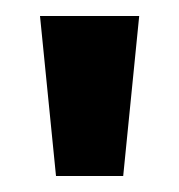

<svg xmlns="http://www.w3.org/2000/svg" viewBox="-20 -720 224 240"><path d="M50 -500 30 -700H154L134 -500Z"/></svg>

Font: Cabin Resolve
Style: Bold-Resolve
Weight: 700
Designer: Pablo Impallari
Foundry: Pablo Impallari. http://www.impallari.com Igino Marini. http://www.ikern.com
Version: Version 3.001